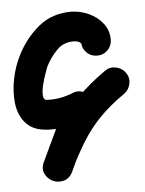

<svg xmlns="http://www.w3.org/2000/svg" viewBox="-71 -337 438 580"><g transform="rotate(-5 148.0 -47.0)"><path d="M233 -162Q214 -162 201 -175Q188 -188 188 -207Q188 -208 188 -206Q188 -204 188 -203Q189 -201 187.5 -203Q186 -205 185 -206Q178 -211 167 -211Q135 -212 114 -190Q93 -168 80 -142Q78 -137 72.5 -121.5Q67 -106 62.5 -88Q58 -70 59 -56Q60 -42 71 -42Q92 -41 112.5 -45Q133 -49 152 -57Q165 -62 178 -57.5Q191 -53 200 -44Q208 -34 211.5 -21Q215 -8 209 4Q188 49 167.5 93Q147 137 127 181Q117 201 99.5 205.5Q82 210 67 203Q51 196 43 179.5Q35 163 45 143Q71 86 99.5 41.5Q128 -3 164.5 -40.5Q201 -78 252 -114Q267 -125 285.5 -121.5Q304 -118 315 -103Q326 -88 322.5 -69.5Q319 -51 304 -40Q259 -9 228 23Q197 55 173.5 93Q150 131 126 181Q117 201 99.5 205.5Q82 210 67 203Q51 196 43 179.5Q35 163 45 143Q66 99 86.5 55Q107 11 127 -34Q133 -46 147.5 -40Q162 -34 175 -21Q187 -7 192 7.5Q197 22 184 27Q156 38 126.5 43.5Q97 49 67 48Q21 46 -1 21Q-23 -4 -27 -40.5Q-31 -77 -23 -115Q-15 -153 0 -182Q25 -233 67 -267.5Q109 -302 169 -301Q195 -300 220 -288.5Q245 -277 261.5 -256Q278 -235 278 -207Q278 -188 265 -175Q252 -162 233 -162Z"/></g></svg>

Font: FRB American Cursive Black
Style: Bold Italic
Weight: 900
Italic angle: -25°
Version: Version 2.0;Modular Font Editor K font №1